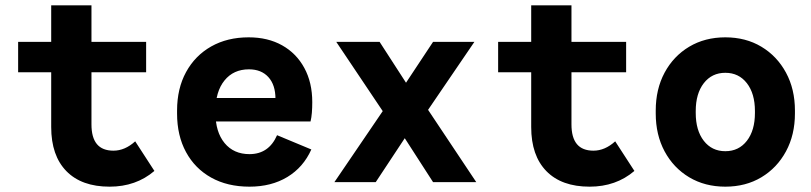

<svg xmlns="http://www.w3.org/2000/svg" viewBox="-20 -683 3040 720"><path d="M391 17Q286 17 229 -41.2Q172 -99.5 172 -206.5V-663H323V-216.5Q323 -167 343.5 -142.5Q364 -118 405.5 -118Q448.5 -118 487 -153L559 -42Q490 17 391 17ZM48 -412V-526H528V-412Z M915.5 17Q833 17 772 -17Q711 -51 677.5 -112.8Q644 -174.5 644 -257.5V-268.5Q644 -351 677.8 -412.8Q711.5 -474.5 772 -508.8Q832.5 -543 912.5 -543Q984.5 -543 1038 -513Q1091.5 -483 1121.2 -428.2Q1151 -373.5 1151 -300Q1151 -278.5 1149.5 -260.2Q1148 -242 1144.5 -227.5H722.5V-315.5H1013V-312.5Q1013 -364.5 986.5 -393.8Q960 -423 913.5 -423Q855.5 -423 821.8 -381.2Q788 -339.5 788 -266.5V-259.5Q788 -188 822.2 -146.5Q856.5 -105 915.5 -105Q988 -105 1019 -176L1147.5 -122.5Q1117.5 -55.5 1057.5 -19.2Q997.5 17 915.5 17Z M1604 0 1451 -237.5 1428.5 -246.5 1241 -526H1403.5L1537 -319.5L1559 -310.5L1766 0ZM1234 0 1438.5 -300.5 1458 -305.5 1604 -526H1759L1561 -235.5L1541 -230L1389 0Z M2191 17Q2086 17 2029 -41.2Q1972 -99.5 1972 -206.5V-663H2123V-216.5Q2123 -167 2143.5 -142.5Q2164 -118 2205.5 -118Q2248.5 -118 2287 -153L2359 -42Q2290 17 2191 17ZM1848 -412V-526H2328V-412Z M2439 -257.5V-268.5Q2439 -348.5 2472.2 -410.5Q2505.5 -472.5 2564.5 -507.8Q2623.5 -543 2700 -543Q2776.5 -543 2835.2 -507.8Q2894 -472.5 2927.5 -410.5Q2961 -348.5 2961 -268.5V-257.5Q2961 -177.5 2927.5 -115.5Q2894 -53.5 2835.2 -18.2Q2776.5 17 2700 17Q2623.5 17 2564.5 -18.2Q2505.5 -53.5 2472.2 -115.5Q2439 -177.5 2439 -257.5ZM2811 -259.5V-266.5Q2811 -332 2780.8 -371Q2750.5 -410 2700 -410Q2649.5 -410 2619.2 -371Q2589 -332 2589 -266.5V-259.5Q2589 -194 2619.2 -155Q2649.5 -116 2700 -116Q2750.5 -116 2780.8 -155Q2811 -194 2811 -259.5Z"/></svg>

Font: Google Sans Code
Style: Regular
Weight: 400
Monospace: yes
Designer: Google Sans Code Authors
Foundry: Google LLC
Version: Version 6.000